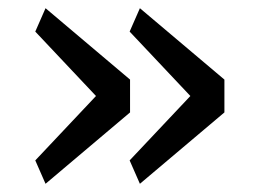

<svg xmlns="http://www.w3.org/2000/svg" viewBox="-20 -504 640 468"><path d="M66 -113 214 -270 66 -427 91 -484 297 -310V-230L91 -56ZM296 -113 444 -270 296 -427 321 -484 527 -310V-230L321 -56Z"/></svg>

Font: Lilex
Style: Regular
Weight: 400
Monospace: yes
Designer: Mike Abbink, Paul van der Laan, Pieter van Rosmalen, Mikhael Khrustik
Foundry: Mikhael Khrustik
Version: Version 2.510